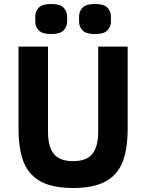

<svg xmlns="http://www.w3.org/2000/svg" viewBox="-20 -932 734 964"><path d="M221 -698V-270Q221 -196 250 -159.5Q279 -123 347 -123Q415 -123 444 -159.5Q473 -196 473 -270V-698H621V-286Q621 -209 606.5 -152.5Q592 -96 559 -59.5Q526 -23 474 -5.5Q422 12 347 12Q272 12 220 -5.5Q168 -23 135 -59.5Q102 -96 87.5 -152.5Q73 -209 73 -286V-698ZM237 -761Q192 -761 174.5 -779.5Q157 -798 157 -824V-849Q157 -875 174.5 -893.5Q192 -912 237 -912Q282 -912 299.5 -893.5Q317 -875 317 -849V-824Q317 -798 299.5 -779.5Q282 -761 237 -761ZM457 -761Q412 -761 394.5 -779.5Q377 -798 377 -824V-849Q377 -875 394.5 -893.5Q412 -912 457 -912Q502 -912 519.5 -893.5Q537 -875 537 -849V-824Q537 -798 519.5 -779.5Q502 -761 457 -761Z"/></svg>

Font: IBM Plex Thai
Style: Bold
Weight: 700
Designer: Mike Abbink, Paul van der Laan, Pieter van Rosmalen, Ben Mitchell, Mark Frömberg
Foundry: Bold Monday
Version: Version 1.0